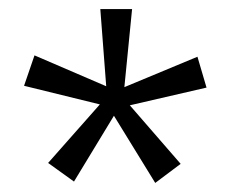

<svg xmlns="http://www.w3.org/2000/svg" viewBox="-20 -706 508 423"><path d="M254 -514 415 -581 435 -513 266 -474 378 -345 322 -303 231 -451 143 -306 86 -347 200 -476 33 -517 56 -584 214 -516 201 -686H271Z"/></svg>

Font: Chivo Light
Style: Regular
Weight: 300
Designer: Hector Gatti
Foundry: Omnibus-Type
Version: Version 1.007